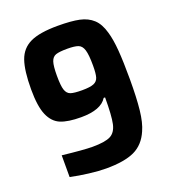

<svg xmlns="http://www.w3.org/2000/svg" viewBox="-130 -792 798 897"><g transform="rotate(-20 269.0 -344.0)"><path d="M70 -13V-121Q176 -109 219 -109Q282 -109 309 -123Q336 -137 344.5 -176Q353 -215 353 -306H346Q316 -257 217 -257Q152 -257 115.5 -272Q79 -287 60 -330.5Q41 -374 41 -459Q41 -552 58.5 -602Q76 -652 122.5 -674Q169 -696 259 -696Q326 -696 366 -687.5Q406 -679 432 -655Q458 -631 471 -584Q482 -547 486.5 -490Q491 -433 491 -346Q491 -254 484.5 -194Q478 -134 461 -97Q436 -39 386 -15.5Q336 8 245 8Q209 8 160 2Q111 -4 70 -13ZM351 -465Q351 -519 343.5 -543Q336 -567 318.5 -573.5Q301 -580 264 -580Q225 -580 207.5 -574Q190 -568 183 -547Q176 -526 176 -478Q176 -428 183 -407Q190 -386 207 -380Q224 -374 264 -374Q304 -374 322 -381.5Q340 -389 345.5 -407Q351 -425 351 -465Z"/></g></svg>

Font: Saira Semi Condensed SemiBold
Style: Regular
Weight: 600
Width: 4
Designer: Hector Gatti with collaboration of the Omnibus-Type team
Foundry: Omnibus-Type
Version: Version 1.001; ttfautohint (v1.8)